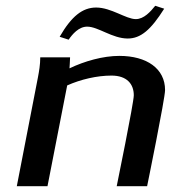

<svg xmlns="http://www.w3.org/2000/svg" viewBox="-20 -643 648 663"><path d="M38 0H144L212 -348C259 -369 315 -382 365 -382C418 -382 442 -353 442 -314C442 -288 383 0 383 0H488C488 0 550 -303 550 -332C550 -406 487 -450 392 -450C336 -450 272 -432 220 -407C220 -415 222 -431 222 -445H119C119 -420 115 -397 111 -376ZM186 -516 217 -506C230 -525 252 -551 281 -551C319 -551 368 -510 421 -510C466 -510 501 -540 547 -613L516 -623C500 -603 477 -577 449 -577C415 -577 364 -617 312 -617C265 -617 227 -587 186 -516Z"/></svg>

Font: KpSans
Style: BoldItalic
Weight: 700
Italic angle: -11°
Version: Version 0.66